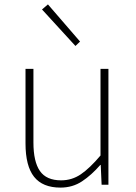

<svg xmlns="http://www.w3.org/2000/svg" viewBox="-20 -840 617 873"><path d="M255 13Q174 13 135 -36Q96 -85 96 -188V-527H132V-192Q132 -105 161.5 -62.5Q191 -20 258 -20Q307 -20 347.5 -47.5Q388 -75 437 -133V-527H473V0H442L438 -90H436Q396 -44 353 -15.5Q310 13 255 13ZM323 -631 171 -797 198 -820 344 -651Z"/></svg>

Font: Noto Sans KR Thin
Style: Regular
Weight: 100
Designer: Ryoko NISHIZUKA 西塚涼子 (kana, bopomofo & ideographs); Paul D. Hunt (Latin, Greek & Cyrillic); Sandoll Communications 산돌커뮤니
Foundry: Adobe
Version: Version 2.004-H2;hotconv 1.0.118;makeotfexe 2.5.65603